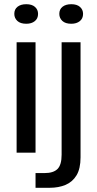

<svg xmlns="http://www.w3.org/2000/svg" viewBox="-20 -726 462 913"><path d="M59 0V-525H149V0ZM105 -613Q77 -613 62.5 -626.5Q48 -640 48 -660Q48 -682 63.5 -694Q79 -706 105 -706Q132 -706 146.5 -693Q161 -680 161 -660Q161 -638 145.5 -625.5Q130 -613 105 -613ZM149 167V97H192Q234 97 253.5 77.5Q273 58 273 10V-525H363V22Q363 76 344 107.5Q325 139 292 153Q259 167 216 167ZM319 -613Q291 -613 276.5 -626.5Q262 -640 262 -660Q262 -682 277.5 -694Q293 -706 319 -706Q346 -706 360.5 -693Q375 -680 375 -660Q375 -638 359.5 -625.5Q344 -613 319 -613Z"/></svg>

Font: Mona Sans Expanded
Style: Regular
Weight: 400
Width: 7
Designer: Deni Anggara
Foundry: GitHub
Version: Version 2.000